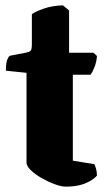

<svg xmlns="http://www.w3.org/2000/svg" viewBox="-20 -697 399 717"><path d="M226 0Q209 0 184.5 -9Q160 -18 135.5 -32Q111 -46 95 -61.5Q79 -77 79 -90V-425L2 -433Q2 -462 7.5 -475Q13 -488 18 -489L80 -501Q88 -503 93.5 -506.5Q99 -510 99 -534V-644Q110 -653 142.5 -664.5Q175 -676 215 -677L238 -658V-500H329L342 -488Q341 -468 333.5 -448Q326 -428 318 -418H252V-97L332 -84Q335 -79 338.5 -67.5Q342 -56 342 -41Q330 -28 312 -18.5Q294 -9 272.5 -4.5Q251 0 226 0Z"/></svg>

Font: Texturina 12pt Black
Style: Regular
Weight: 900
Designer: Guillermo Torres Carreño
Foundry: Omnibus-Type
Version: Version 1.002